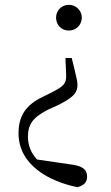

<svg xmlns="http://www.w3.org/2000/svg" viewBox="-20 -546 463 798"><path d="M266 -526C235 -526 213 -501 213 -473C213 -443 235 -419 266 -419C297 -419 320 -443 320 -473C320 -501 297 -526 266 -526ZM57 8C57 141 187 209 302 232C327 225 342 213 342 188C342 164 329 146 285 139L134 117C109 90 97 60 96 24C96 -28 115 -56 175 -88L221 -109C281 -139 302 -158 302 -193C302 -211 296 -228 288 -265L278 -305H252L255 -233C256 -198 244 -187 195 -162L157 -143C90 -111 57 -67 57 8Z"/></svg>

Font: Noto Serif CJK HK Light
Style: Regular
Weight: 300
Designer: Ryoko NISHIZUKA 西塚涼子 (kana & ideographs); Frank Grießhammer (Latin, Greek & Cyrillic); Wenlong ZHANG 张文龙 (bopomofo); San
Foundry: Adobe
Version: Version 2.001;hotconv 1.1.0;makeotfexe 2.6.0